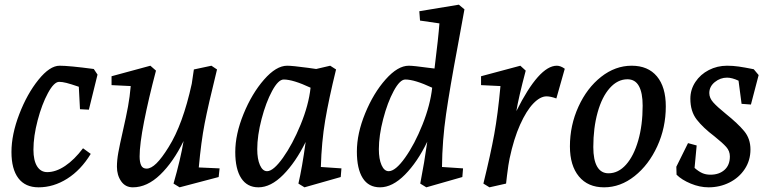

<svg xmlns="http://www.w3.org/2000/svg" viewBox="-20 -790 3287 821"><path d="M29 -140Q29 -215 62.5 -302Q96 -389 144.5 -449Q193 -509 235 -509Q275 -509 381 -495L397 -471L360 -321L322 -323L317 -419Q282 -431 264 -435.5Q246 -440 233 -440Q211 -440 185 -392Q159 -344 141 -275.5Q123 -207 123 -150Q123 -104 138.5 -79Q154 -54 182 -54Q219 -54 258.5 -80.5Q298 -107 335 -156L368 -132Q326 -63 267.5 -26Q209 11 145 11Q88 11 58.5 -28Q29 -67 29 -140Z M480 -77Q480 -105 486 -138Q492 -171 505 -228Q520 -294 527.5 -335Q535 -376 539 -422L457 -426V-464L623 -509L647 -488Q615 -367 596 -270Q577 -173 577 -121Q577 -97 583.5 -83Q590 -69 607 -69Q626 -69 649 -91.5Q672 -114 701 -161Q762 -258 800 -432L809 -493L884 -509L908 -493Q870 -339 855 -261.5Q840 -184 830 -74L919 -70L915 -33L748 11L722 -5Q752 -109 765 -187Q721 -97 665 -43Q609 11 548 11Q516 11 498 -15Q480 -41 480 -77Z M986 -140Q986 -216 1021.5 -303Q1057 -390 1109 -449.5Q1161 -509 1208 -509Q1230 -509 1297 -500L1332 -495L1392 -509L1417 -493Q1386 -367 1370.5 -275Q1355 -183 1352 -76L1440 -70L1437 -33L1282 11L1256 -5Q1272 -73 1287 -183Q1244 -96 1191 -42.5Q1138 11 1085 11Q1037 11 1011.5 -28Q986 -67 986 -140ZM1122 -58Q1149 -58 1190 -115.5Q1231 -173 1265.5 -257Q1300 -341 1308 -415Q1233 -450 1193 -450Q1170 -450 1143.5 -401Q1117 -352 1098.5 -281Q1080 -210 1080 -152Q1080 -110 1091.5 -84Q1103 -58 1122 -58Z M1506 -142Q1506 -219 1541.5 -305.5Q1577 -392 1629 -450.5Q1681 -509 1728 -509Q1748 -509 1813 -500L1838 -497Q1855 -633 1859 -690L1776 -702L1773 -742L1942 -770L1966 -750L1936 -586Q1904 -416 1887.5 -302.5Q1871 -189 1870 -76L1960 -70L1957 -33L1803 11L1777 -5Q1795 -97 1807 -184Q1765 -97 1711.5 -43Q1658 11 1605 11Q1556 11 1531 -28.5Q1506 -68 1506 -142ZM1642 -58Q1671 -58 1712 -115.5Q1753 -173 1786.5 -257Q1820 -341 1828 -415Q1753 -450 1713 -450Q1690 -450 1663.5 -401Q1637 -352 1618.5 -281Q1600 -210 1600 -152Q1600 -110 1611.5 -84Q1623 -58 1642 -58Z M2120 -422 2037 -426V-464L2205 -509L2228 -488Q2197 -371 2188 -315Q2285 -509 2361 -509Q2377 -509 2395 -496L2359 -369Q2334 -378 2317 -378Q2290 -378 2260.5 -347.5Q2231 -317 2204 -257Q2177 -197 2159 -112Q2154 -89 2148 -40Q2146 -18 2144 -5L2073 11L2047 -5Q2078 -131 2093.5 -216.5Q2109 -302 2120 -422Z M2417 -164Q2417 -254 2453.5 -334Q2490 -414 2550.5 -461.5Q2611 -509 2681 -509Q2751 -509 2789 -463.5Q2827 -418 2827 -335Q2827 -244 2790.5 -164.5Q2754 -85 2693.5 -37Q2633 11 2563 11Q2494 11 2455.5 -35.5Q2417 -82 2417 -164ZM2728 -338Q2728 -393 2712 -422Q2696 -451 2663 -451Q2621 -451 2587.5 -413.5Q2554 -376 2535.5 -309.5Q2517 -243 2517 -161Q2517 -106 2533.5 -77.5Q2550 -49 2582 -49Q2624 -49 2657 -86Q2690 -123 2709 -189Q2728 -255 2728 -338Z M2873 -43 2872 -77 2922 -178 2959 -168 2950 -72Q2967 -57 2982.5 -50Q2998 -43 3018 -43Q3055 -43 3078 -63.5Q3101 -84 3101 -121Q3101 -144 3085.5 -161.5Q3070 -179 3035 -207Q2986 -244 2959 -279Q2932 -314 2932 -368Q2932 -407 2953.5 -439.5Q2975 -472 3011 -490.5Q3047 -509 3089 -509Q3114 -509 3138.5 -505.5Q3163 -502 3203 -494L3224 -469L3191 -343L3151 -346L3138 -445Q3110 -458 3089 -458Q3060 -458 3036.5 -439Q3013 -420 3013 -392Q3013 -371 3030 -352Q3047 -333 3084 -303Q3135 -262 3162 -229.5Q3189 -197 3189 -151Q3189 -104 3164.5 -67Q3140 -30 3099 -9.5Q3058 11 3010 11Q2972 11 2933.5 -5Q2895 -21 2873 -43Z"/></svg>

Font: Andada Pro Medium
Style: Italic
Weight: 500
Italic angle: -7°
Designer: Carolina Giovagnoli
Foundry: Huerta Tipografica
Version: Version 3.005; ttfautohint (v1.8.4)